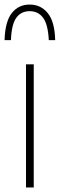

<svg xmlns="http://www.w3.org/2000/svg" viewBox="-42 -822 262 842"><path d="M72 0V-540H106V0ZM-22 -646Q-19.5 -728 10 -765Q39.5 -802 88 -802Q137 -802 167.5 -764.5Q198 -727 200 -646H172Q168.5 -715 147 -744Q125.5 -773 88 -773Q50.5 -773 29.5 -744Q8.5 -715 6 -646Z"/></svg>

Font: Encode Sans Cnd Th
Style: Regular
Weight: 100
Width: 3
Designer: Multiple Designers
Foundry: Impallari Type
Version: Version 3.002; ttfautohint (v1.8.3) -l 8 -r 50 -G 200 -x 14 